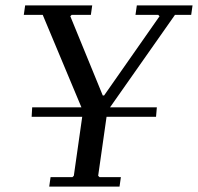

<svg xmlns="http://www.w3.org/2000/svg" viewBox="-20 -690 732 710"><path d="M486 -670H692L687 -635H627L377 -279L343 -40L348 -35H427L422 0H162L167 -35H248L253 -40L287 -279L138 -635H68L73 -670H321L316 -635H245L240 -630L360 -337H365L570 -630L565 -635H481ZM99 -293H560L557 -258H97Z"/></svg>

Font: Brygada 1918
Style: Italic
Weight: 400
Italic angle: -8°
Designer: Mateusz Machalski | Borys Kosmynka | Przemek Hoffer
Foundry: NIEPODLEGLA 2018
Version: Version 3.006